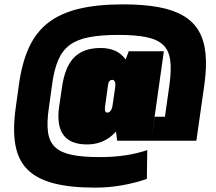

<svg xmlns="http://www.w3.org/2000/svg" viewBox="-20 -775 989 880"><path d="M416 85Q302 85 225.5 65Q149 45 106 2Q63 -41 50.5 -111Q38 -181 52 -281L67 -389Q81 -489 113.5 -559Q146 -629 202.5 -672Q259 -715 343 -735Q427 -755 544 -755Q637 -755 705.5 -742.5Q774 -730 820 -703Q866 -676 891 -633Q916 -590 922 -529.5Q928 -469 917 -389L880 -130H673L689 -240H736L757 -389Q766 -456 760 -500Q754 -544 728 -569Q702 -594 652 -604.5Q602 -615 524 -615Q443 -615 388.5 -604.5Q334 -594 300 -569Q266 -544 247 -500Q228 -456 219 -389L204 -281Q194 -214 200 -170Q206 -126 232 -101Q258 -76 308 -65.5Q358 -55 436 -55Q501 -55 554 -63Q607 -71 655 -87L653 45Q598 64 538 74.5Q478 85 416 85ZM379 -113Q303 -113 271 -156Q239 -199 251 -286L264 -374Q277 -468 319.5 -511.5Q362 -555 441 -555Q509 -555 545.5 -515Q582 -475 573 -410L552 -266Q543 -198 495 -155.5Q447 -113 379 -113ZM472 -259Q481 -259 487.5 -268Q494 -277 496 -293L508 -375Q510 -392 506.5 -400.5Q503 -409 494 -409Q487 -409 482 -403.5Q477 -398 475 -385L461 -283Q460 -271 462.5 -265Q465 -259 472 -259ZM496 -293 508 -375 570 -540H731L673 -130H517Z"/></svg>

Font: Pathway Extreme Condensed Black
Style: Italic
Weight: 900
Width: 3
Italic angle: -8°
Version: Version 1.001;gftools[0.9.26]